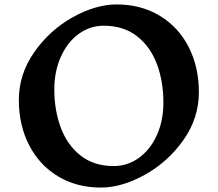

<svg xmlns="http://www.w3.org/2000/svg" viewBox="-20 -826 982 866"><path d="M877 -410Q877 -293 807 -194Q737 -95 633 -37.5Q529 20 435 20Q326 20 242 -30.5Q158 -81 111.5 -171Q65 -261 65 -375Q65 -492 135 -591.5Q205 -691 308.5 -748.5Q412 -806 506 -806Q616 -806 700.5 -755Q785 -704 831 -614Q877 -524 877 -410ZM225 -423Q225 -328 254.5 -249.5Q284 -171 344 -124Q404 -77 493 -77Q555 -77 606.5 -114Q658 -151 687.5 -216.5Q717 -282 717 -363Q717 -459 687.5 -537.5Q658 -616 597.5 -663Q537 -710 448 -710Q386 -710 335 -673Q284 -636 254.5 -570Q225 -504 225 -423Z"/></svg>

Font: Inknut Antiqua SemiBold
Style: Regular
Weight: 600
Designer: Claus Eggers Sørensen
Foundry: Claus Eggers Sørensen
Version: Version 1.003; ttfautohint (v1.8.2) -l 8 -r 50 -G 200 -x 14 